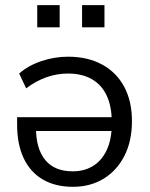

<svg xmlns="http://www.w3.org/2000/svg" viewBox="-20 -715 582 744"><path d="M262.5 8.9Q194.8 8.9 146.2 -19.3Q97.6 -47.5 71.9 -101.6Q46.3 -155.8 46.3 -232.2V-260.8H430.1V-207.4H99.8L119.3 -221.8Q119.3 -138.1 155.6 -94.6Q191.9 -51.1 261.6 -51.1Q307.6 -51.1 341.7 -72.6Q375.7 -94 394.4 -135.4Q413.1 -176.7 413.1 -235.6V-242.1Q413.1 -302.9 393.4 -344.7Q373.8 -386.6 335.8 -408.3Q297.8 -430 243.4 -430Q200.8 -430 160.6 -415.9Q120.3 -401.9 81.3 -372.7L54.3 -430.1Q89.5 -461.2 140.4 -478.2Q191.3 -495.3 243.8 -495.3Q320 -495.3 375.8 -464.8Q431.6 -434.3 461.4 -378.6Q491.3 -322.9 491.3 -245.5Q491.3 -168.5 462.2 -111.2Q433 -54 381.5 -22.5Q329.9 8.9 262.5 8.9ZM298 -609.2V-695H384.8V-609.2ZM124.3 -609.2V-695H211.2V-609.2Z"/></svg>

Font: Nunito Sans 12pt ExtraLight
Style: Regular
Weight: 200
Designer: Vernon Adams
Foundry: Vernon Adams
Version: Version 3.101;gftools[0.9.27]